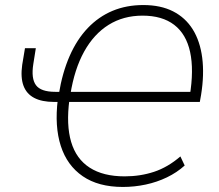

<svg xmlns="http://www.w3.org/2000/svg" viewBox="-20 -733 869 761"><path d="M467 8Q370 8 308 -34.5Q246 -77 221 -154.5Q196 -232 209 -338L217 -329H194Q146 -329 115.5 -345Q85 -361 73 -393.5Q61 -426 68 -476L79 -542H122L112 -479Q103 -422 122.5 -395.5Q142 -369 199 -369H224L213 -359Q227 -445 256 -511Q285 -577 328 -622Q371 -667 426 -690Q481 -713 548 -713Q617 -713 666 -688Q715 -663 744 -616.5Q773 -570 781.5 -504Q790 -438 777 -357L772 -329H246L255 -337Q242 -238 262 -170.5Q282 -103 335.5 -68.5Q389 -34 474 -34Q536 -34 590.5 -52Q645 -70 695 -113L712 -77Q681 -49 641.5 -30Q602 -11 557.5 -1.5Q513 8 467 8ZM545 -671Q469 -671 410.5 -634.5Q352 -598 313.5 -528.5Q275 -459 259 -359L252 -369H745L732 -352Q749 -456 733.5 -527Q718 -598 670.5 -634.5Q623 -671 545 -671Z"/></svg>

Font: Nunito Sans 10pt SemiCondensed ExtraLight
Style: Italic
Weight: 250
Width: 4
Italic angle: -9°
Designer: Vernon Adams
Foundry: Vernon Adams
Version: Version 3.101;gftools[0.9.27]